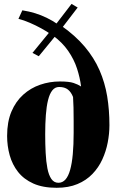

<svg xmlns="http://www.w3.org/2000/svg" viewBox="-20 -926 581 958"><path d="M262.5 11Q194 11 146.5 -10.2Q99 -31.5 70.2 -68Q41.5 -104.5 28.5 -151Q15.5 -197.5 15.5 -248Q15.5 -318 37 -369Q58.5 -420 95.8 -453.5Q133 -487 180.2 -503.2Q227.5 -519.5 279 -519.5Q325 -519.5 347.2 -512Q369.5 -504.5 384.5 -494.5Q379 -539 364.2 -584.2Q349.5 -629.5 320.2 -672Q291 -714.5 242.5 -750L271.5 -765L173.5 -645.5L142 -662L245.5 -788.5L233 -755.5Q213 -769.5 185.8 -784.5Q158.5 -799.5 129 -812.2Q99.5 -825 72 -832L91.5 -874.5Q126 -869 155.2 -860Q184.5 -851 213 -837.2Q241.5 -823.5 272 -802.5L256 -801L337 -906.5L367.5 -888.5L281 -775.5L285.5 -798Q356 -748.5 402.8 -693Q449.5 -637.5 476.5 -575.8Q503.5 -514 514.8 -445.5Q526 -377 526 -301.5Q526 -259 517.5 -215Q509 -171 490.5 -130.5Q472 -90 441.2 -58Q410.5 -26 366.2 -7.5Q322 11 262.5 11ZM271.5 -14Q292 -14 306.5 -30.2Q321 -46.5 330 -78.5Q339 -110.5 343.2 -157Q347.5 -203.5 347.5 -263.5Q347.5 -288.5 347.5 -322.5Q347.5 -356.5 346.8 -389.2Q346 -422 344.5 -442Q335 -466.5 318.8 -479.2Q302.5 -492 275 -492Q254.5 -492 241 -475Q227.5 -458 219.8 -426.8Q212 -395.5 208.8 -352.2Q205.5 -309 205.5 -256.5Q205.5 -207 207.8 -163.2Q210 -119.5 216.5 -86Q223 -52.5 236.2 -33.2Q249.5 -14 271.5 -14Z"/></svg>

Font: Merriweather 144pt Black
Style: Regular
Weight: 900
Version: Version 2.100